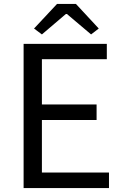

<svg xmlns="http://www.w3.org/2000/svg" viewBox="-20 -956 628 976"><path d="M100 0H534V-79H193V-346H471V-425H193V-655H523V-733H100ZM153 -811 193 -781 315 -885H320L443 -781L482 -811L366 -936H270Z"/></svg>

Font: Source Han Sans CN Regular
Style: Regular
Weight: 400
Designer: Ryoko NISHIZUKA (kana & ideographs); Paul D. Hunt (Latin, Greek & Cyrillic); Wenlong ZHANG (bopomofo); Sandoll Communica
Foundry: Adobe Systems Incorporated
Version: Version 1.004;PS 1.004;hotconv 1.0.82;makeotf.lib2.5.63406